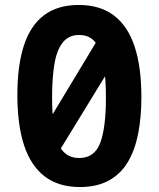

<svg xmlns="http://www.w3.org/2000/svg" viewBox="-20 -744 640 774"><path d="M302 10Q216 10 160 -33Q104 -76 77 -158.5Q50 -241 50 -361Q50 -480 76.5 -561Q103 -642 158 -683Q213 -724 297 -724Q384 -724 440 -681Q496 -638 523 -555.5Q550 -473 550 -352Q550 -272 537 -205.5Q524 -139 495.5 -91Q467 -43 419 -16.5Q371 10 302 10ZM201 -106 125 -172 385 -603 460 -529ZM299 -107Q361 -107 384 -168Q407 -229 407 -350Q407 -428 397.5 -485Q388 -542 365 -572.5Q342 -603 299 -603Q258 -603 234 -574Q210 -545 200 -489.5Q190 -434 190 -352Q190 -229 214 -168Q238 -107 299 -107Z"/></svg>

Font: Noto Sans Mono
Style: Bold
Weight: 700
Designer: Monotype Design Team
Foundry: Monotype Imaging Inc.
Version: Version 2.014